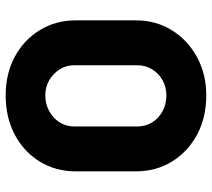

<svg xmlns="http://www.w3.org/2000/svg" viewBox="-56 -696 764 693"><g transform="rotate(-90 326.5 -350.0)"><path d="M328 12Q248 12 186 -21.5Q124 -55 89 -112.5Q54 -170 54 -242V-459Q54 -531 89 -588.5Q124 -646 186 -679Q248 -712 328 -712Q407 -712 468 -679Q529 -646 564 -588.5Q599 -531 599 -459V-242Q599 -170 563.5 -112.5Q528 -55 466.5 -21.5Q405 12 328 12ZM328 -132Q358 -132 382.5 -145.5Q407 -159 422 -183Q437 -207 437 -237V-464Q437 -494 422 -517.5Q407 -541 382.5 -555Q358 -569 328 -569Q297 -569 271.5 -555Q246 -541 231 -517.5Q216 -494 216 -464V-237Q216 -207 231 -183Q246 -159 271.5 -145.5Q297 -132 328 -132Z"/></g></svg>

Font: MuseoModerno SemiBold
Style: Bold
Weight: 700
Version: Version 1.001